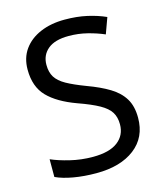

<svg xmlns="http://www.w3.org/2000/svg" viewBox="-110 -807 769 900"><g transform="rotate(-15 274.5 -357.0)"><path d="M502 -191Q502 -96 433 -43Q364 10 247 10Q187 10 136 1Q85 -8 51 -24V-110Q87 -94 140.5 -81Q194 -68 251 -68Q331 -68 371.5 -99Q412 -130 412 -183Q412 -218 397 -242Q382 -266 345.5 -286.5Q309 -307 244 -330Q153 -363 106.5 -411Q60 -459 60 -542Q60 -599 89 -639.5Q118 -680 169.5 -702Q221 -724 288 -724Q347 -724 396 -713Q445 -702 485 -684L457 -607Q420 -623 376.5 -634Q333 -645 286 -645Q219 -645 185 -616.5Q151 -588 151 -541Q151 -505 166 -481Q181 -457 215 -438Q249 -419 307 -397Q370 -374 413.5 -347.5Q457 -321 479.5 -284Q502 -247 502 -191Z"/></g></svg>

Font: Noto Sans Hatran
Style: Regular
Weight: 400
Designer: Monotype Design Team
Foundry: Monotype Imaging Inc.
Version: Version 2.001; ttfautohint (v1.8.4.7-5d5b)